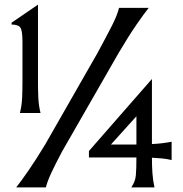

<svg xmlns="http://www.w3.org/2000/svg" viewBox="-20 -809 791 829"><path d="M66 -321Q74 -353 75.5 -386.5Q77 -420 77 -454V-629Q77 -678 67.5 -690.5Q58 -703 30 -703V-711L144 -789V-454Q144 -420 145.5 -386.5Q147 -353 155 -321ZM50 0Q70 -25 102.5 -72Q135 -119 175 -185L402 -582Q443 -658 464.5 -700.5Q486 -743 494 -775H622Q602 -750 569.5 -703Q537 -656 492 -580L247 -153Q218 -98 201.5 -62.5Q185 -27 178 0ZM547 0Q564 -25 566.5 -51.5Q569 -78 569 -129H364V-157L636 -468V-187Q658 -188 679 -190.5Q700 -193 721 -197V-118Q700 -123 679 -125Q658 -127 636 -128Q636 -95 638 -63Q640 -31 647 0ZM459 -185H569V-307Z"/></svg>

Font: Faculty Glyphic
Style: Regular
Weight: 400
Designer: Koto Studio, Dylan Young
Foundry: Koto Studio
Version: Version 1.004; ttfautohint (v1.8.4.7-5d5b)